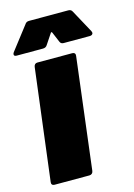

<svg xmlns="http://www.w3.org/2000/svg" viewBox="-109 -758 567 815"><g transform="rotate(-15 174.5 -350.0)"><path d="M14 -15 75 -505Q76 -512 80 -516Q84 -520 91 -520H244Q251 -520 254.5 -516Q258 -512 257 -505L197 -15Q196 -8 191.5 -4Q187 0 180 0H27Q20 0 16.5 -4Q13 -8 14 -15ZM2 -579Q2 -584 6 -589L84 -690Q90 -700 102 -700H275Q287 -700 292 -690L347 -589Q349 -583 349 -582Q349 -577 345 -574Q341 -571 335 -571H220Q208 -571 204 -581L185 -626Q184 -629 181.5 -629Q179 -629 178 -626L148 -581Q142 -571 129 -571H14Q2 -571 2 -579Z"/></g></svg>

Font: Barlow Black
Style: Italic
Weight: 900
Italic angle: -7°
Designer: Jeremy Tribby
Foundry: Tribby Type
Version: Version 1.408